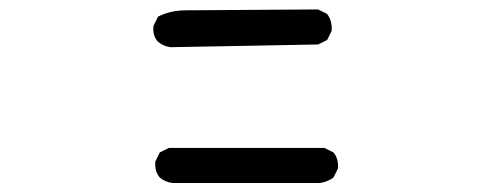

<svg xmlns="http://www.w3.org/2000/svg" viewBox="-20 -582 1040 417"><path d="M354.5 -184.6Q338.9 -186.5 327.1 -196.3Q315.4 -210 317.4 -231.4L327.1 -251L346.7 -260.7H684.6L704.1 -251Q715.8 -237.3 713.9 -215.8L704.1 -196.3Q690.4 -186.5 674.8 -184.6ZM350.6 -479.5Q335 -481.4 323.2 -491.2Q310.5 -504.9 313.5 -526.4L323.2 -545.9Q350.6 -559.6 383.8 -559.6Q417 -559.6 670.9 -561.5L690.4 -551.8Q702.1 -536.1 700.2 -514.6L690.4 -495.1L670.9 -485.4Z"/></svg>

Font: JasonHandwriting1
Style: Regular
Weight: 400
Version: Version 1.48.20